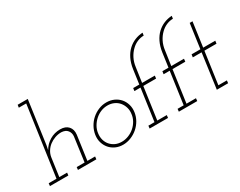

<svg xmlns="http://www.w3.org/2000/svg" viewBox="-89 -1203 2083 1663"><g transform="rotate(-30 952.5 -371.5)"><path d="M318 -27H397L430 -268Q434 -302 414.5 -327.5Q395 -353 352 -355Q319 -355 288.5 -344Q258 -333 233.5 -314.5Q209 -296 192 -269.5Q175 -243 170 -212L144 -27H222L219 0H35L38 -27H116L215 -723H141L145 -750H246L186 -322L177 -277Q204 -325 251.5 -353.5Q299 -382 356 -382Q410 -382 437.5 -351Q465 -320 459 -270L425 -27H502L499 0H315Z M597 -188Q603 -228 623 -264Q643 -300 673 -326.5Q703 -353 740.5 -368.5Q778 -384 819 -384Q860 -384 894 -368.5Q928 -353 951 -326.5Q974 -300 984.5 -264Q995 -228 989 -188Q983 -147 963 -112Q943 -77 912.5 -50.5Q882 -24 843.5 -8.5Q805 7 765 7Q724 7 690.5 -8.5Q657 -24 634.5 -50.5Q612 -77 601.5 -112Q591 -147 597 -188ZM625 -188Q620 -153 628.5 -122.5Q637 -92 656.5 -69.5Q676 -47 704 -34Q732 -21 768 -21Q802 -21 835 -34Q868 -47 894 -69.5Q920 -92 937.5 -122.5Q955 -153 959 -188Q964 -222 955 -252.5Q946 -283 926.5 -306.5Q907 -330 878 -343Q849 -356 815 -356Q780 -356 748 -343Q716 -330 690 -306.5Q664 -283 646.5 -252.5Q629 -222 625 -188Z M1035 -27H1096L1141 -347H1080L1084 -375H1145L1165 -518Q1173 -573 1194 -616Q1215 -659 1246 -688Q1277 -717 1315 -732.5Q1353 -748 1394 -750L1390 -723Q1357 -723 1324.5 -709Q1292 -695 1266 -669Q1238 -642 1219 -604.5Q1200 -567 1194 -520L1173 -375H1300L1297 -347H1169L1124 -27H1219L1216 0H1032Z M1327 -27H1388L1433 -347H1372L1376 -375H1437L1457 -518Q1465 -573 1486 -616Q1507 -659 1538 -688Q1569 -717 1607 -732.5Q1645 -748 1686 -750L1682 -723Q1649 -723 1616.5 -709Q1584 -695 1558 -669Q1530 -642 1511 -604.5Q1492 -567 1486 -520L1465 -375H1592L1589 -347H1461L1416 -27H1511L1508 0H1324Z M1790 -619H1818L1784 -375H1905L1901 -347H1780L1735 -27H1820L1817 0H1704L1752 -347H1664L1668 -375H1756Z"/></g></svg>

Font: Josefin Slab Light
Style: Italic
Weight: 300
Italic angle: -12°
Designer: Santiago Orozco
Foundry: Typemade
Version: Version 2.000